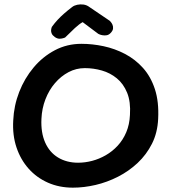

<svg xmlns="http://www.w3.org/2000/svg" viewBox="-20 -858 790 885"><path d="M316 7Q253 7 201 -16Q149 -39 112 -80.5Q75 -122 56 -178.5Q37 -235 41 -303Q44 -371 68.5 -434Q93 -497 135 -547Q177 -597 233 -626.5Q289 -656 355 -656Q406 -656 457.5 -645Q509 -634 556 -609.5Q603 -585 639 -545Q675 -505 694 -447Q713 -389 709 -310Q706 -246 680.5 -195.5Q655 -145 614.5 -107Q574 -69 524 -43.5Q474 -18 420.5 -5.5Q367 7 316 7ZM340 -108Q372 -108 404.5 -116.5Q437 -125 467.5 -142.5Q498 -160 522.5 -186.5Q547 -213 562 -248.5Q577 -284 579 -328Q583 -389 566 -430.5Q549 -472 518.5 -497Q488 -522 449.5 -533Q411 -544 371 -544Q331 -544 296 -525.5Q261 -507 233.5 -475Q206 -443 189.5 -400.5Q173 -358 171 -310Q168 -247 188 -201.5Q208 -156 247.5 -132Q287 -108 340 -108ZM233 -687Q222 -695 218.5 -703Q215 -711 215.5 -718Q216 -725 217.5 -729.5Q219 -734 219 -734Q232 -752 245.5 -766.5Q259 -781 275.5 -795.5Q292 -810 313 -826Q322 -833 336 -836Q350 -839 365 -837Q380 -835 393 -825L486 -762Q486 -762 490.5 -757Q495 -752 498.5 -744Q502 -736 501 -726Q500 -716 489 -705Q481 -697 471.5 -695.5Q462 -694 453 -695.5Q444 -697 438.5 -699.5Q433 -702 433 -702L361 -756Q345 -747 325 -728.5Q305 -710 280 -685Q280 -685 273 -682.5Q266 -680 255.5 -679.5Q245 -679 233 -687Z"/></svg>

Font: Sour Gummy Black Medium
Style: Regular
Weight: 500
Version: Version 1.000